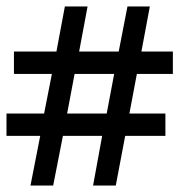

<svg xmlns="http://www.w3.org/2000/svg" viewBox="-22 -540 572 592"><path d="M72 32 102 -121H-2V-190H114L138 -312H21V-381H152L178 -520H248L222 -381H344L371 -520H440L414 -381H511V-312H400L377 -190H488V-121H364L335 32H265L293 -121H172L142 32ZM185 -190H307L330 -312H208Z"/></svg>

Font: Faustina Medium
Style: Regular
Weight: 500
Designer: Alfonso Garcia
Foundry: http://www.omnibus-type.com
Version: Version 1.200